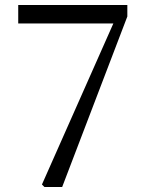

<svg xmlns="http://www.w3.org/2000/svg" viewBox="-20 -749 579 769"><path d="M53 -729H490V-683L229 0H158L148 -10L434 -655H53Z"/></svg>

Font: Shippori Mincho TTF
Style: Regular
Weight: 400
Version: Version 2.100